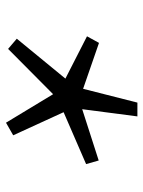

<svg xmlns="http://www.w3.org/2000/svg" viewBox="61 -650 478 640"><g transform="rotate(90 300.0 -330.0)"><path d="M143 -118 109 -147 242 -309 101 -381 123 -421 276 -368 322 -549H368L344 -365L515 -420L527 -378L354 -303L431 -135L389 -111L294 -268Z"/></g></svg>

Font: TypoPRO Source Code Pro
Style: Italic
Weight: 400
Italic angle: -11°
Monospace: yes
Designer: Paul D. Hunt, Teo Tuominen
Foundry: Adobe Systems Incorporated
Version: Version 1.030;PS 1.0;hotconv 1.0.84;makeotf.lib2.5.63406